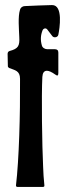

<svg xmlns="http://www.w3.org/2000/svg" viewBox="-20 -737 257 757"><path d="M148 -618C150 -622 154 -625 158 -625C162 -625 165 -623 167 -620L186 -595C189 -591 193 -590 197 -590C203 -590 209 -594 210 -600C215 -624 230 -718 185 -717C151 -716 116 -715 78 -713C69 -713 61 -707 59 -699C50 -671 55 -622 56 -591C58 -556 52 -545 18 -536C12 -534 10 -530 10 -524L11 -476C11 -473 13 -471 16 -469C38 -460 59 -459 59 -426C60 -286 55 -108 43 -6C43 -2 45 0 49 0H149C154 0 155 -2 155 -6C152 -32 151 -56 150 -80C146 -160 143 -358 147 -434C148 -450 154 -458 165 -458C173 -458 184 -453 198 -443C206 -437 210 -438 210 -449V-530C210 -539 205 -543 196 -543H166C157 -543 147 -549 145 -558C139 -579 140 -598 148 -618Z"/></svg>

Font: DisSenso
Style: Regular
Weight: 400
Version: Version 1.150